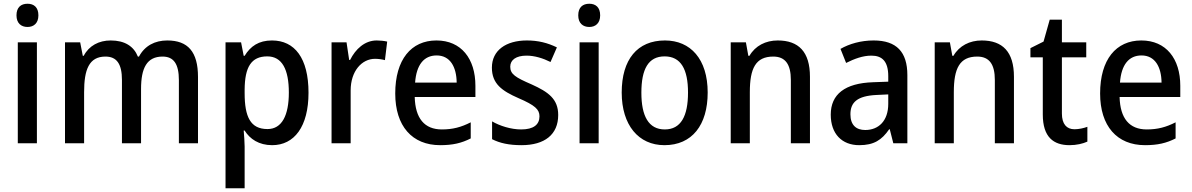

<svg xmlns="http://www.w3.org/2000/svg" viewBox="-20 -765 6366 1025"><path d="M127 -745C92 -745 68 -726 68 -683C68 -641 93 -621 127 -621C160 -621 185 -641 185 -683C185 -726 161 -745 127 -745ZM177 -539H75V0H177Z M873 -549C807 -549 753 -521 722 -463H716C694 -518 646 -549 571 -549C508 -549 455 -521 427 -467H422L408 -539H327V0H429V-273C429 -393 455 -463 543 -463C603 -463 631 -424 631 -338V0H733V-290C733 -402 764 -463 848 -463C907 -463 935 -424 935 -337V0H1037V-354C1037 -489 983 -549 873 -549Z M1432 -549C1361 -549 1317 -518 1286 -467H1281L1267 -539H1184V240H1286V17C1286 -8 1283 -41 1281 -68H1286C1314 -23 1362 10 1433 10C1551 10 1627 -89 1627 -270C1627 -455 1553 -549 1432 -549ZM1407 -464C1486 -464 1522 -394 1522 -271C1522 -149 1485 -76 1408 -76C1317 -76 1286 -141 1286 -268V-287C1287 -407 1321 -464 1407 -464Z M1991 -549C1927 -549 1878 -503 1849 -445H1844L1830 -539H1750V0H1852V-282C1852 -386 1912 -451 1982 -451C2001 -451 2020 -448 2035 -444L2047 -543C2030 -547 2009 -549 1991 -549Z M2310 -549C2175 -549 2090 -447 2090 -266C2090 -92 2180 10 2330 10C2397 10 2444 -1 2493 -26V-112C2442 -86 2397 -74 2339 -74C2246 -74 2197 -133 2194 -247H2518V-307C2518 -452 2442 -549 2310 -549ZM2311 -469C2383 -469 2417 -408 2418 -324H2196C2203 -419 2243 -469 2311 -469Z M2960 -151C2960 -237 2907 -274 2819 -314C2731 -352 2704 -369 2704 -409C2704 -445 2735 -468 2791 -468C2834 -468 2879 -454 2919 -434L2953 -512C2904 -536 2853 -549 2793 -549C2681 -549 2606 -496 2606 -404C2606 -318 2659 -280 2748 -241C2836 -203 2860 -181 2860 -144C2860 -100 2829 -74 2762 -74C2708 -74 2648 -93 2607 -117V-22C2648 -1 2697 10 2764 10C2888 10 2960 -47 2960 -151Z M3126 -745C3091 -745 3067 -726 3067 -683C3067 -641 3092 -621 3126 -621C3159 -621 3184 -641 3184 -683C3184 -726 3160 -745 3126 -745ZM3176 -539H3074V0H3176Z M3758 -271C3758 -450 3666 -549 3530 -549C3382 -549 3299 -447 3299 -271C3299 -97 3389 10 3527 10C3675 10 3758 -98 3758 -271ZM3404 -270C3404 -396 3441 -464 3528 -464C3615 -464 3653 -395 3653 -271C3653 -145 3615 -74 3529 -74C3442 -74 3404 -146 3404 -270Z M4132 -549C4068 -549 4012 -521 3981 -467H3975L3962 -539H3881V0H3983V-273C3983 -400 4014 -463 4108 -463C4173 -463 4202 -421 4202 -338V0H4304V-355C4304 -489 4243 -549 4132 -549Z M4644 -549C4576 -549 4514 -531 4467 -504L4497 -429C4541 -451 4586 -468 4632 -468C4690 -468 4722 -437 4722 -358V-329L4641 -326C4491 -321 4415 -262 4415 -153C4415 -51 4474 10 4567 10C4645 10 4687 -17 4727 -75H4730L4749 0H4824V-364C4824 -488 4766 -549 4644 -549ZM4659 -258 4722 -261V-211C4722 -119 4670 -71 4599 -71C4551 -71 4520 -97 4520 -155C4520 -219 4557 -253 4659 -258Z M5221 -549C5157 -549 5101 -521 5070 -467H5064L5051 -539H4970V0H5072V-273C5072 -400 5103 -463 5197 -463C5262 -463 5291 -421 5291 -338V0H5393V-355C5393 -489 5332 -549 5221 -549Z M5716 -75C5674 -75 5649 -103 5649 -159V-459H5779V-539H5649V-660H5584L5551 -543L5481 -508V-459H5547V-154C5547 -32 5605 10 5690 10C5727 10 5761 2 5785 -9V-88C5766 -81 5740 -75 5716 -75Z M6073 -549C5938 -549 5853 -447 5853 -266C5853 -92 5943 10 6093 10C6160 10 6207 -1 6256 -26V-112C6205 -86 6160 -74 6102 -74C6009 -74 5960 -133 5957 -247H6281V-307C6281 -452 6205 -549 6073 -549ZM6074 -469C6146 -469 6180 -408 6181 -324H5959C5966 -419 6006 -469 6074 -469Z"/></svg>

Font: Noto Sans Lao SemiCondensed Medium
Style: Regular
Weight: 500
Width: 4
Designer: Monotype Design Team
Foundry: Monotype Imaging Inc.
Version: Version 2.003